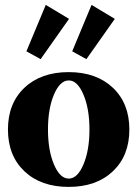

<svg xmlns="http://www.w3.org/2000/svg" viewBox="-20 -734 549 766"><path d="M85.4 -529.3 162.6 -714.4 255.4 -658.7 142.1 -498ZM268.1 -529.3 345.2 -714.4 438 -658.7 324.7 -498ZM430.2 -50.5Q364.3 11.7 253.9 11.7Q143.6 11.7 77.6 -50.5Q11.7 -112.8 11.7 -217.3Q11.7 -321.8 77.6 -384Q143.6 -446.3 253.9 -446.3Q364.3 -446.3 430.2 -384Q496.1 -321.8 496.1 -217.3Q496.1 -112.8 430.2 -50.5ZM254.4 -21.5Q289.1 -21.5 313 -78.1Q336.9 -134.8 336.9 -217.3Q336.9 -299.8 313 -356.4Q289.1 -413.1 254.4 -413.1Q219.2 -413.1 195.3 -356.7Q171.4 -300.3 171.4 -217.3Q171.4 -134.3 195.3 -77.9Q219.2 -21.5 254.4 -21.5Z"/></svg>

Font: Elstob Grade
Style: Regular
Weight: 400
Designer: Peter S. Baker
Version: Version 1.015